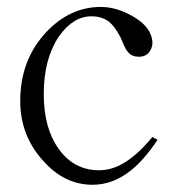

<svg xmlns="http://www.w3.org/2000/svg" viewBox="-20 -504 497 542"><path d="M424.8 -109.4 410.2 -117.2Q367.2 -65.4 328.1 -43Q294.9 -23.4 259.8 -23.4Q188.5 -23.4 145.5 -84Q103.5 -142.6 103.5 -238.3Q103.5 -337.9 146.5 -401.4Q186.5 -458 238.3 -458Q267.6 -458 288.1 -442.4Q303.7 -429.7 320.3 -398.4L327.1 -382.8Q335 -363.3 341.8 -356.4Q352.5 -343.8 372.1 -343.8Q396.5 -343.8 406.2 -365.2Q416 -385.7 402.3 -413.1Q388.7 -440.4 347.7 -461.9Q305.7 -484.4 264.6 -484.4Q176.8 -484.4 109.4 -412.1Q37.1 -334 37.1 -218.8Q37.1 -123 99.6 -52.7Q160.2 17.6 241.2 17.6Q297.9 17.6 347.7 -21.5Q385.7 -50.8 424.8 -109.4Z"/></svg>

Font: Batang
Style: Regular
Weight: 400
Version: Version 2.21